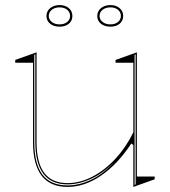

<svg xmlns="http://www.w3.org/2000/svg" viewBox="-20 -721 669 756"><path d="M246 15Q178 15 144 -29Q110 -73 110 -162V-474H40V-485L124 -515V-162Q124 -80 154.5 -40Q185 0 246 0Q295 0 344 -25.5Q393 -51 435 -96.5Q477 -142 505 -200V-474H435V-485L519 -515V-26H589V-15L505 15V-150L497 -156Q443 -74 378 -29.5Q313 15 246 15ZM514 -507 510 -505V7L514 5ZM119 -507 115 -505V-163Q115 -75 147.5 -33Q180 9 246 9Q292 9 339.5 -13.5Q387 -36 434 -87Q387 -39 339 -17Q291 5 246 5Q182 5 150.5 -37Q119 -79 119 -163ZM415 -701Q437 -701 451 -689Q465 -677 465 -658Q465 -639 451 -627.5Q437 -616 415 -616Q392 -616 377.5 -627.5Q363 -639 363 -658Q363 -677 377.5 -689Q392 -701 415 -701ZM415 -625Q433 -625 444.5 -634.5Q456 -644 456 -658Q456 -673 444.5 -682.5Q433 -692 415 -692Q396 -692 384 -682.5Q372 -673 372 -658Q372 -644 384 -634.5Q396 -625 415 -625ZM215 -701Q237 -701 251 -689Q265 -677 265 -658Q265 -639 251 -627.5Q237 -616 215 -616Q192 -616 177.5 -627.5Q163 -639 163 -658Q163 -677 177.5 -689Q192 -701 215 -701ZM215 -625Q233 -625 244.5 -634.5Q256 -644 256 -658Q256 -673 244.5 -682.5Q233 -692 215 -692Q196 -692 184 -682.5Q172 -673 172 -658Q172 -644 184 -634.5Q196 -625 215 -625Z"/></svg>

Font: Kalnia Glaze Thin Thin
Style: Regular
Weight: 250
Version: Version 1.110